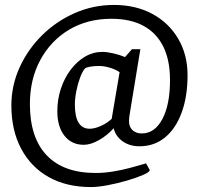

<svg xmlns="http://www.w3.org/2000/svg" viewBox="-20 -649 802 777"><path d="M348 108Q249 108 177 67.5Q105 27 65.5 -47.5Q26 -122 26 -222Q26 -303 59.5 -376.5Q93 -450 151 -507Q209 -564 283.5 -596.5Q358 -629 441 -629Q529 -629 596 -593Q663 -557 701 -492.5Q739 -428 739 -345Q739 -258 715 -193Q691 -128 647.5 -92.5Q604 -57 544 -57Q505 -57 476.5 -77Q448 -97 440 -130Q414 -101 380.5 -82Q347 -63 319 -63Q270 -63 241 -99.5Q212 -136 212 -199Q212 -247 226.5 -290.5Q241 -334 266.5 -367.5Q292 -401 324.5 -420Q357 -439 394 -439Q413 -439 439 -433Q465 -427 486 -418Q493 -426 500 -434Q507 -442 514 -450H548L505 -188Q504 -183 503 -174Q502 -165 502 -159Q502 -136 516 -122.5Q530 -109 554 -109Q606 -109 637 -167Q668 -225 668 -325Q668 -406 640.5 -461Q613 -516 560.5 -544.5Q508 -573 431 -573Q334 -573 260 -529Q186 -485 143.5 -407Q101 -329 101 -228Q101 -92 169 -20.5Q237 51 367 51Q402 51 438 45Q474 39 504 31Q534 23 552.5 17.5Q571 12 571 12L586 39Q586 47 560 58.5Q534 70 495 81.5Q456 93 416 100.5Q376 108 348 108ZM343 -128Q363 -128 388.5 -139.5Q414 -151 432 -168L464 -357Q448 -368 424.5 -375Q401 -382 382 -382Q360 -382 344 -379Q328 -376 324 -372Q314 -361 304.5 -336Q295 -311 289 -281Q283 -251 283 -226Q283 -177 298 -152.5Q313 -128 343 -128Z"/></svg>

Font: Faustina VF Beta
Style: Italic
Weight: 400
Italic angle: -8°
Designer: Alfonso Garcia
Foundry: Omnibus-Type
Version: Version 1.006